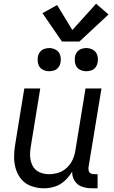

<svg xmlns="http://www.w3.org/2000/svg" viewBox="-20 -1007 616 1035"><path d="M217 8Q247 8 276.5 -1.5Q306 -11 329.5 -33Q353 -55 369 -82Q368 -55 382.5 -32Q397 -9 422.5 -0.5Q448 8 476 8H506V-68H489Q478 -68 469.5 -72Q461 -76 458.5 -85.5Q456 -95 457 -105L527 -530H441L386 -194Q382 -169 371 -145Q360 -121 339.5 -102Q319 -83 293.5 -75.5Q268 -68 243 -68Q216 -68 192 -79Q168 -90 156 -113Q144 -136 142.5 -163Q141 -190 146 -217L197 -530H111L62 -229Q56 -194 56 -160Q56 -126 66 -94Q76 -62 97.5 -38Q119 -14 151 -3Q183 8 217 8ZM445 -623Q459 -623 472.5 -627.5Q486 -632 495 -644Q504 -656 506 -670Q510 -690 504.5 -709Q499 -728 482 -738Q465 -748 445 -748Q431 -748 417.5 -743Q404 -738 395 -726Q386 -714 384 -700Q381 -680 386.5 -661Q392 -642 408.5 -632.5Q425 -623 445 -623ZM245 -623Q259 -623 272.5 -627.5Q286 -632 295 -644Q304 -656 306 -670Q310 -690 304.5 -709Q299 -728 282 -738Q265 -748 245 -748Q231 -748 217.5 -743Q204 -738 195 -726Q186 -714 184 -700Q181 -680 186.5 -661Q192 -642 208.5 -632.5Q225 -623 245 -623ZM314 -783H408L565 -929L498 -987L370 -845L288 -980L209 -936Z"/></svg>

Font: Iosevka Sparkle
Style: Italic
Weight: 400
Italic angle: -9°
Designer: Belleve Invis
Foundry: Belleve Invis
Version: Version 4.5.0; ttfautohint (v1.8.3)